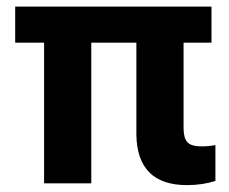

<svg xmlns="http://www.w3.org/2000/svg" viewBox="-20 -548 684 574"><path d="M612.3 -420.4H528.8V-165Q528.8 -136.2 539.8 -123.3Q550.8 -110.4 583 -110.4Q604.5 -110.4 624 -114.3V-7.3Q585.9 5.4 539.1 5.4Q390.6 5.4 387.7 -144.5V-420.4H252.9V0H111.8V-420.4H25.4V-528.3H612.3Z"/></svg>

Font: RobotoInd
Style: Bold
Weight: 700
Designer: Google
Version: Version 2.001150; 2014